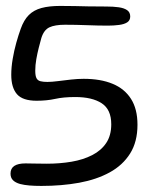

<svg xmlns="http://www.w3.org/2000/svg" viewBox="-20 -623 519 648"><path d="M119.5 4.5Q97 4.5 79.2 3Q61.5 1.5 48 -2Q32 -6.5 23.8 -14.8Q15.5 -23 15.5 -37Q15.5 -54.5 28.2 -63Q41 -71.5 66 -71.5Q78 -71.5 97 -71Q116 -70.5 138 -70.5Q182 -70.5 221.5 -77.2Q261 -84 291.2 -99.5Q321.5 -115 338.5 -140.5Q355.5 -166 355.5 -203.5Q355.5 -253.5 323.2 -274.5Q291 -295.5 234 -295.5Q194 -295.5 166 -289.2Q138 -283 103.5 -283Q56.5 -283 37.2 -305.2Q18 -327.5 18 -370.5Q18 -396 22.8 -424Q27.5 -452 35 -478.8Q42.5 -505.5 50 -526Q60.5 -555.5 77.2 -572.2Q94 -589 120 -596Q146 -603 183 -603Q213 -603 233.2 -602.5Q253.5 -602 277.2 -601.5Q301 -601 339 -601Q362 -601 380.2 -598.5Q398.5 -596 409 -588.8Q419.5 -581.5 419.5 -567.5Q419.5 -554 409.2 -547.5Q399 -541 381.5 -538.8Q364 -536.5 344 -536.5Q311.5 -536.5 273.8 -538Q236 -539.5 199.5 -539.5Q165.5 -539.5 146.8 -530.8Q128 -522 119.5 -494.5Q115.5 -480.5 110.8 -461.8Q106 -443 102.5 -423Q99 -403 99 -384.5Q99 -367 103.2 -359Q107.5 -351 116.8 -348.8Q126 -346.5 140 -346.5Q154.5 -346.5 175.5 -349.2Q196.5 -352 219.8 -354.5Q243 -357 262.5 -357Q319.5 -357 360 -340.2Q400.5 -323.5 422.2 -289.2Q444 -255 444 -202Q444 -144.5 419.2 -105Q394.5 -65.5 350.2 -41.2Q306 -17 247.2 -6.2Q188.5 4.5 119.5 4.5Z"/></svg>

Font: Gluten Light
Style: Regular
Weight: 300
Designer: Tyler Finck
Foundry: Etcetera Type Company
Version: Version 1.300